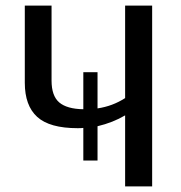

<svg xmlns="http://www.w3.org/2000/svg" viewBox="-20 -669 650 689"><path d="M526 -649V0H429V-255Q385 -229 330 -216V-93H279V-210Q272 -209 259 -209Q158 -209 113.5 -249.5Q69 -290 69 -372V-649H165V-380Q165 -325 192.5 -301.5Q220 -278 279 -277V-410H330V-280Q384 -288 429 -317V-649Z"/></svg>

Font: Play
Style: Regular
Weight: 400
Designer: Jonas Hecksher (Cyrillic expansion: Cyreal)
Foundry: Jonas Hecksher, Playtype, e-types AS
Version: Version 2.101; ttfautohint (v1.5.65-e2d9)